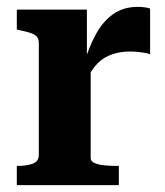

<svg xmlns="http://www.w3.org/2000/svg" viewBox="-20 -539 480 559"><path d="M417 -514V-381Q410 -384 400 -385.5Q390 -387 379.5 -388Q369 -389 359 -389Q335 -389 315 -383.5Q295 -378 279 -367Q263 -356 250 -337.5Q237 -319 225 -293L224 -353Q239 -402 259 -439Q279 -476 309 -497.5Q339 -519 381 -519Q393 -519 402.5 -517.5Q412 -516 417 -514ZM29 0V-56H31Q58 -56 75.5 -62.5Q93 -69 93 -88V-414Q93 -426 87 -432.5Q81 -439 69 -443Q57 -447 38 -451L29 -453V-511H233V-354L244 -365V-79Q244 -69 256 -64Q268 -59 285 -57.5Q302 -56 315 -56H326V0Z"/></svg>

Font: Roboto Serif 28pt SemiBold
Style: Regular
Weight: 600
Designer: Greg Gazdowicz
Foundry: Commercial Type
Version: Version 1.008